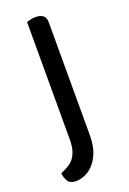

<svg xmlns="http://www.w3.org/2000/svg" viewBox="-132 -514 506 756"><g transform="rotate(-20 121.5 -136.0)"><path d="M163 42Q163 87 151 116.5Q139 146 121.5 163.5Q104 181 85 188Q66 195 52 195Q27 195 17.5 180.5Q8 166 6 146Q24 138 38.5 129.5Q53 121 62.5 108.5Q72 96 77.5 77.5Q83 59 83 30V-460Q88 -462 98.5 -464.5Q109 -467 121 -467Q163 -467 163 -430V42Z"/></g></svg>

Font: Baloo Thambi 2
Style: Regular
Weight: 400
Designer: Aadarsh Rajan and Ek Type
Foundry: Ek Type
Version: Version 1.640;hotconv 1.0.111;makeotfexe 2.5.65597; ttfautoh